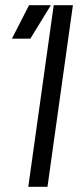

<svg xmlns="http://www.w3.org/2000/svg" viewBox="-20 -720 301 740"><path d="M26 -571H97L176 -700H92ZM89 0H163L261 -700H187Z"/></svg>

Font: Unageo
Style: Regular-Italic
Weight: 400
Designer: Richard Sepsi
Foundry: Richard Sepsi
Version: Version 2.000